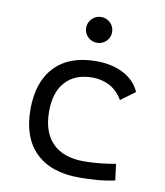

<svg xmlns="http://www.w3.org/2000/svg" viewBox="-83 -798 752 877"><g transform="rotate(10 293.0 -360.0)"><path d="M342.8 9.8Q211.4 9.8 140.9 -59.6Q70.3 -128.9 70.3 -259.8Q70.3 -386.7 137.5 -457Q204.6 -527.3 329.1 -527.3Q403.3 -527.3 456.3 -499.3Q509.3 -471.2 531.7 -419.9L465.3 -371.1Q441.9 -411.6 405.3 -431.2Q368.7 -450.7 325.2 -450.7Q244.6 -450.7 200.2 -402.1Q155.8 -353.5 155.8 -264.6Q155.8 -168 206.1 -117.4Q256.3 -66.9 351.1 -66.9Q388.7 -66.9 425.8 -70.8Q462.9 -74.7 498.5 -81.1L508.3 -5.9Q468.3 3.4 425.8 6.6Q383.3 9.8 342.8 9.8ZM316.4 -610.4Q291.5 -610.4 273.9 -627.7Q256.3 -645 256.3 -669.9Q256.3 -694.8 273.9 -712.4Q291.5 -730 316.4 -730Q341.3 -730 358.9 -712.4Q376.5 -694.8 376.5 -669.9Q376.5 -645 358.9 -627.7Q341.3 -610.4 316.4 -610.4Z"/></g></svg>

Font: Cascadia Code PL SemiLight
Style: Regular
Weight: 350
Monospace: yes
Designer: Aaron Bell
Foundry: Saja Typeworks
Version: Version 2404.023; ttfautohint (v1.8.4)